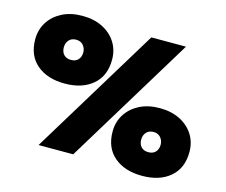

<svg xmlns="http://www.w3.org/2000/svg" viewBox="-104 -871 1212 1028"><g transform="rotate(15 502.0 -356.5)"><path d="M233 -354Q136.5 -354 78.2 -403.5Q20 -453 20 -543Q20 -596 46.5 -638Q73 -680 120.8 -704.5Q168.5 -729 233 -729Q297.5 -729 345.5 -704.5Q393.5 -680 419.8 -638Q446 -596 446 -543Q446 -453 388 -403.5Q330 -354 233 -354ZM184 0Q217.5 -55 250 -108.5Q282.5 -162 324 -230L475 -478Q517 -547 550.5 -602Q584 -657 618 -713H810Q776 -657 742.5 -602Q709 -547 667 -478L516 -230Q474.5 -162 442 -108.5Q409.5 -55 376 0ZM233 -485Q258.5 -485 272.8 -500.2Q287 -515.5 287 -541Q287 -563 272.8 -580Q258.5 -597 233 -597Q207.5 -597 193.2 -580.8Q179 -564.5 179 -541Q179 -515.5 193.2 -500.2Q207.5 -485 233 -485ZM761 16Q664.5 16 606.2 -33.5Q548 -83 548 -173Q548 -226 574.5 -268Q601 -310 648.8 -334.5Q696.5 -359 761 -359Q825.5 -359 873.5 -334.5Q921.5 -310 947.8 -268Q974 -226 974 -173Q974 -83 916 -33.5Q858 16 761 16ZM761 -115Q786.5 -115 800.8 -130.2Q815 -145.5 815 -171Q815 -193 800.8 -210Q786.5 -227 761 -227Q735.5 -227 721.2 -210.8Q707 -194.5 707 -171Q707 -145.5 721.2 -130.2Q735.5 -115 761 -115Z"/></g></svg>

Font: Commissioner Black
Style: Regular
Weight: 900
Designer: Kostas Bartsokas
Foundry: Kostas Bartsokas
Version: Version 1.000; ttfautohint (v1.8.3)